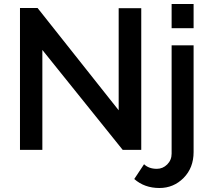

<svg xmlns="http://www.w3.org/2000/svg" viewBox="-20 -750 1055 961"><path d="M778 191Q703 191 652 146L701 72Q725 95 765 95Q795 95 817 73Q839 51 839 19V-523H949V11Q949 90 899 140.5Q849 191 778 191ZM949 -609H839V-730H949ZM594 0 192 -500V0H80V-710H168L574 -198V-709H687V0Z"/></svg>

Font: Raleway
Style: Regular
Weight: 600
Designer: Matt McInerney, Pablo Impallari, Rodrigo Fuenzalida
Foundry: Matt McInerney, Pablo Impallari, Rodrigo Fuenzalida
Version: Version 1.000;PS 001.001;hotconv 1.0.56; ttfautohint (v1.5)